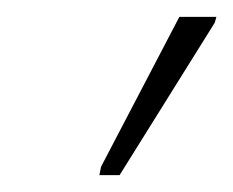

<svg xmlns="http://www.w3.org/2000/svg" viewBox="-20 -784 277 228"><path d="M98 -576 100 -586 193 -764H237L235 -757L122 -576Z"/></svg>

Font: Noto Sans Condensed ExtraLight
Style: Italic
Weight: 200
Width: 3
Italic angle: -12°
Designer: Monotype Design Team
Foundry: Monotype Imaging Inc.
Version: Version 2.013; ttfautohint (v1.8.4.7-5d5b)